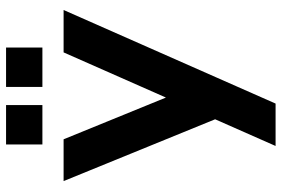

<svg xmlns="http://www.w3.org/2000/svg" viewBox="-168 -562 930 634"><g transform="rotate(-90 297.0 -245.0)"><path d="M441 -500H581L272 200H132ZM16 -500H154L358 0H220ZM327 -690H457V-570H327ZM137 -690H267V-570H137Z"/></g></svg>

Font: Uncut Sans Variable
Style: Regular
Weight: 400
Designer: Kasper Nordkvist
Foundry: UNCUT.wtf
Version: Version 1.303;Glyphs 3.1.2 (3151)